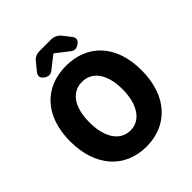

<svg xmlns="http://www.w3.org/2000/svg" viewBox="-256 -1119 1298 1298"><g transform="rotate(-45 393.0 -470.5)"><path d="M146 -90C206 -23 292 14 393 14C495 14 580 -23 640 -90C700 -157 734 -254 734 -376C734 -619 596 -758 393 -758C190 -758 52 -620 52 -376C52 -254 87 -157 146 -90ZM277 -204C250 -245 235 -304 235 -376C235 -520 295 -605 393 -605C491 -605 552 -520 552 -376C552 -304 537 -245 509 -204C482 -163 442 -140 393 -140C344 -140 305 -163 277 -204ZM245 -892 225 -867C205 -842 212 -819 240 -802C260 -790 281 -789 299 -804L391 -876H395L487 -804C505 -789 526 -790 546 -802C574 -819 581 -842 561 -867L515 -925C500 -943 475 -955 451 -955H393H333C310 -955 287 -944 273 -926Z"/></g></svg>

Font: GenSenRounded2 TW H
Style: Regular
Weight: 900
Version: Version 2.100;PS 2.1;hotconv 16.6.51;makeotf.lib2.5.65220 DE